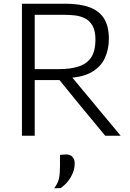

<svg xmlns="http://www.w3.org/2000/svg" viewBox="-20 -733 704 1037"><path d="M98.5 0Q98.5 -60 98.5 -115.5Q98.5 -171 98.5 -236.5V-475Q98.5 -541.5 98.5 -597.2Q98.5 -653 98.5 -713Q126 -713 161.5 -713Q197 -713 239.2 -713Q281.5 -713 331 -713Q411 -713 463.5 -693.8Q516 -674.5 542 -632.8Q568 -591 568 -523.5Q568 -466 545.8 -418Q523.5 -370 470.5 -341Q417.5 -312 326 -311.5L346 -343.5L462.5 -203.5Q489.5 -171 520 -134.2Q550.5 -97.5 579.8 -62.5Q609 -27.5 631.5 0H548Q510 -46 474.8 -88.8Q439.5 -131.5 405 -173L275 -333L318.5 -300.5H155.5V-359.5H295.5Q364 -359.5 408.5 -375.2Q453 -391 474.2 -425.8Q495.5 -460.5 495.5 -517.5Q495.5 -566.5 479.8 -594Q464 -621.5 438.8 -634Q413.5 -646.5 384.5 -649.8Q355.5 -653 328 -653H122.5L167.5 -703.5Q167.5 -642.5 167.5 -586.8Q167.5 -531 167.5 -465.5V-236.5Q167.5 -171 167.5 -115.5Q167.5 -60 167.5 0ZM272.5 284Q293.5 256.5 298.8 230.2Q304 204 304 163.5Q304 148.5 304 133.2Q304 118 304 103.5L338 101Q361 102 372.2 115.2Q383.5 128.5 383.5 149.5Q383.5 174 374 199Q364.5 224 347.2 245.8Q330 267.5 307 283Z"/></svg>

Font: Commissioner Thin Light
Style: Regular
Weight: 300
Version: Version 1.000